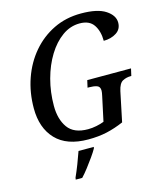

<svg xmlns="http://www.w3.org/2000/svg" viewBox="-135 -821 958 1140"><g transform="rotate(-15 344.0 -251.5)"><path d="M322 10Q190 10 123 -60.5Q56 -131 56 -252Q56 -349 86 -434.5Q116 -520 171.5 -585Q227 -650 303 -687Q379 -724 472 -724Q573 -724 622.5 -691.5Q672 -659 672 -615Q672 -574 639 -553Q606 -532 561 -532Q561 -591 535 -630Q509 -669 449 -669Q391 -669 341.5 -633.5Q292 -598 254.5 -537Q217 -476 196 -398Q175 -320 175 -235Q175 -153 212 -101Q249 -49 336 -49Q361 -49 388 -54.5Q415 -60 435 -68L467 -217Q472 -239 472 -250Q472 -275 453 -281.5Q434 -288 406 -288H396L406 -332H675L665 -288H661Q634 -288 611.5 -276Q589 -264 579 -218L541 -36Q488 -13 436.5 -1.5Q385 10 322 10ZM189 209Q204 176 219.5 136Q235 96 247 61H341L339 70Q328 90 308.5 117.5Q289 145 267.5 173Q246 201 227 221H187Z"/></g></svg>

Font: Noto Serif SemiCondensed Medium
Style: Italic
Weight: 500
Width: 4
Italic angle: -12°
Designer: Monotype Design Team
Foundry: Monotype Imaging Inc.
Version: Version 2.013